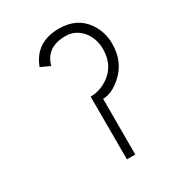

<svg xmlns="http://www.w3.org/2000/svg" viewBox="-201 -966 1058 1137"><g transform="rotate(-30 327.5 -397.0)"><path d="M600.6 -599.1Q600.6 -474.1 515.1 -398.9Q450.7 -341.8 390.6 -341.8V39.1H333.5L333 -390.1Q401.4 -390.1 459.5 -433.1Q537.6 -490.7 537.6 -598.6Q537.6 -635.3 526.1 -667.2Q514.6 -699.2 494.1 -723.4Q473.6 -747.6 445.3 -761.5Q417 -775.4 383.3 -775.4Q251 -775.4 221.7 -663.6L158.7 -692.9Q211.4 -833 371.1 -833Q494.1 -833 556.2 -743.2Q600.6 -678.2 600.6 -599.1Z"/></g></svg>

Font: SakalBharati
Style: Regular
Weight: 400
Designer: CDAC GIST
Foundry: CDAC
Version: 13.02